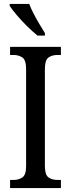

<svg xmlns="http://www.w3.org/2000/svg" viewBox="-20 -951 358 971"><path d="M31 0V-41H48Q75 -41 93.5 -54Q112 -67 112 -111V-601Q112 -647 93.5 -660Q75 -673 48 -673H31V-714H288V-673H271Q243 -673 225 -660Q207 -647 207 -601V-112Q207 -67 225 -54Q243 -41 271 -41H288V0ZM170 -771Q147 -789 118 -817.5Q89 -846 64.5 -875Q40 -904 29 -921V-931H128Q136 -909 150 -882Q164 -855 179.5 -829Q195 -803 207 -784V-771Z"/></svg>

Font: Noto Serif Condensed
Style: Regular
Weight: 400
Width: 3
Designer: Monotype Design Team
Foundry: Monotype Imaging Inc.
Version: Version 2.013; ttfautohint (v1.8.4.7-5d5b)